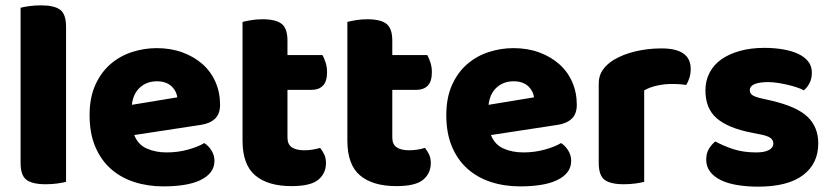

<svg xmlns="http://www.w3.org/2000/svg" viewBox="-20 -681 3110 718"><path d="M151 8Q101 8 79 -8.5Q57 -25 57 -72V-652Q68 -655 88.5 -658Q109 -661 133 -661Q183 -661 205 -644.5Q227 -628 227 -581V-1Q216 2 195.5 5Q175 8 151 8Z M482 -176Q496 -140 529 -125.5Q562 -111 603 -111Q645 -111 683 -121.5Q721 -132 744 -146Q760 -136 771 -118Q782 -100 782 -80Q782 -55 768 -37Q754 -19 728.5 -7Q703 5 668 10.5Q633 16 591 16Q532 16 481.5 -0.5Q431 -17 394 -50Q357 -83 336 -133Q315 -183 315 -250Q315 -316 336.5 -363.5Q358 -411 393.5 -441.5Q429 -472 474 -486.5Q519 -501 566 -501Q619 -501 662.5 -485Q706 -469 737.5 -441Q769 -413 786 -374Q803 -335 803 -289Q803 -255 784 -237Q765 -219 731 -214ZM567 -377Q529 -377 503.5 -354Q478 -331 473 -289L643 -317Q642 -327 637 -337.5Q632 -348 623 -357Q614 -366 600 -371.5Q586 -377 567 -377Z M1070 15Q982 15 934.5 -25Q887 -65 887 -155V-599Q898 -602 918.5 -605.5Q939 -609 962 -609Q1011 -609 1033 -592Q1055 -575 1055 -529V-475H1186Q1192 -464 1197.5 -447.5Q1203 -431 1203 -411Q1203 -376 1187.5 -360.5Q1172 -345 1146 -345H1055V-167Q1055 -141 1071.5 -130Q1088 -119 1118 -119Q1133 -119 1149 -121.5Q1165 -124 1177 -128Q1186 -117 1192.5 -103.5Q1199 -90 1199 -71Q1199 -33 1170.5 -9Q1142 15 1070 15Z M1462 15Q1374 15 1326.5 -25Q1279 -65 1279 -155V-599Q1290 -602 1310.5 -605.5Q1331 -609 1354 -609Q1403 -609 1425 -592Q1447 -575 1447 -529V-475H1578Q1584 -464 1589.5 -447.5Q1595 -431 1595 -411Q1595 -376 1579.5 -360.5Q1564 -345 1538 -345H1447V-167Q1447 -141 1463.5 -130Q1480 -119 1510 -119Q1525 -119 1541 -121.5Q1557 -124 1569 -128Q1578 -117 1584.5 -103.5Q1591 -90 1591 -71Q1591 -33 1562.5 -9Q1534 15 1462 15Z M1816 -176Q1830 -140 1863 -125.5Q1896 -111 1937 -111Q1979 -111 2017 -121.5Q2055 -132 2078 -146Q2094 -136 2105 -118Q2116 -100 2116 -80Q2116 -55 2102 -37Q2088 -19 2062.5 -7Q2037 5 2002 10.5Q1967 16 1925 16Q1866 16 1815.5 -0.5Q1765 -17 1728 -50Q1691 -83 1670 -133Q1649 -183 1649 -250Q1649 -316 1670.5 -363.5Q1692 -411 1727.5 -441.5Q1763 -472 1808 -486.5Q1853 -501 1900 -501Q1953 -501 1996.5 -485Q2040 -469 2071.5 -441Q2103 -413 2120 -374Q2137 -335 2137 -289Q2137 -255 2118 -237Q2099 -219 2065 -214ZM1901 -377Q1863 -377 1837.5 -354Q1812 -331 1807 -289L1977 -317Q1976 -327 1971 -337.5Q1966 -348 1957 -357Q1948 -366 1934 -371.5Q1920 -377 1901 -377Z M2389 -1Q2378 2 2357.5 5Q2337 8 2313 8Q2263 8 2241 -8.5Q2219 -25 2219 -72V-369Q2219 -398 2234 -419.5Q2249 -441 2275 -457Q2310 -478 2356.5 -489Q2403 -500 2454 -500Q2563 -500 2563 -423Q2563 -405 2558 -389.5Q2553 -374 2546 -363Q2527 -367 2491 -367Q2465 -367 2437.5 -361Q2410 -355 2389 -343Z M3040 -145Q3040 -69 2983 -26Q2926 17 2815 17Q2773 17 2737 11Q2701 5 2675.5 -7.5Q2650 -20 2635.5 -39Q2621 -58 2621 -84Q2621 -108 2631 -124.5Q2641 -141 2655 -152Q2684 -136 2721.5 -123.5Q2759 -111 2808 -111Q2839 -111 2855.5 -120Q2872 -129 2872 -144Q2872 -158 2860 -166Q2848 -174 2820 -179L2790 -185Q2703 -202 2660.5 -238.5Q2618 -275 2618 -343Q2618 -380 2634 -410Q2650 -440 2679 -460Q2708 -480 2748.5 -491Q2789 -502 2838 -502Q2875 -502 2907.5 -496.5Q2940 -491 2964 -480Q2988 -469 3002 -451.5Q3016 -434 3016 -410Q3016 -387 3007.5 -370.5Q2999 -354 2986 -343Q2978 -348 2962 -353.5Q2946 -359 2927 -363.5Q2908 -368 2888.5 -371Q2869 -374 2853 -374Q2820 -374 2802 -366.5Q2784 -359 2784 -343Q2784 -332 2794 -325Q2804 -318 2832 -312L2863 -305Q2959 -283 2999.5 -244.5Q3040 -206 3040 -145Z"/></svg>

Font: Baloo 2 ExtraBold
Style: Regular
Weight: 800
Designer: Sarang Kulkarni and Ek Type
Foundry: Ek Type
Version: Version 1.640;hotconv 1.0.111;makeotfexe 2.5.65597; ttfautoh